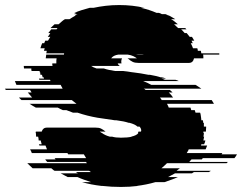

<svg xmlns="http://www.w3.org/2000/svg" viewBox="-127 -730 958 760"><path d="M672 -99H631L622 -89H775Q774 -88 773 -87Q772 -86 770 -84H534Q529 -79 523.5 -74Q518 -69 512 -64H585L572 -54H708L700 -49H641Q640 -48 637.5 -47Q635 -46 633 -44H566L538 -29H577Q564 -23 551 -18.5Q538 -14 524 -9H488Q454 1 414 6H419Q403 8 386 9Q369 10 352 10Q333 10 314.5 9Q296 8 279 6H275Q232 1 198 -9H234Q219 -14 206 -18.5Q193 -23 180 -29H141Q134 -33 127 -36.5Q120 -40 113 -44H181L173 -49H232Q231 -51 229 -52Q227 -53 225 -54H89Q85 -56 82 -59Q79 -62 76 -64H2Q-3 -69 -8.5 -74Q-14 -79 -19 -84H217Q216 -86 215 -87Q214 -88 213 -89H60Q56 -93 52 -99H93Q92 -101 91 -102Q90 -103 89 -104H214L205 -119H143L140 -124H-1Q-2 -128 -4 -131.5Q-6 -135 -8 -139H59L53 -154H29L27 -159H38Q37 -163 36 -166.5Q35 -170 34 -174H26Q26 -178 25.5 -181.5Q25 -185 24 -189H16Q16 -193 15.5 -196Q15 -199 15 -203V-204H14Q14 -206 14.5 -207Q15 -208 15 -209H38Q43 -225 59 -225H249Q265 -225 273 -221Q281 -217 291 -209H268L269 -208Q271 -207 272.5 -206Q274 -205 275 -204H276Q289 -194 308 -189H317Q330 -185 352 -185Q365 -185 376 -186Q387 -187 395 -189H392Q415 -194 421 -204H419Q421 -208 421 -209H431L432 -213Q432 -222 425 -229H417Q408 -238 385 -244H382Q373 -247 361 -249.5Q349 -252 333 -254H327L286 -260Q279 -261 272.5 -262Q266 -263 259 -264Q218 -271 180 -284H162Q148 -289 136 -294H122Q117 -296 112 -298.5Q107 -301 102 -304H15Q8 -308 2 -311.5Q-4 -315 -10 -319H176Q171 -323 166.5 -326.5Q162 -330 157 -334H-42Q-45 -336 -47.5 -339Q-50 -342 -52 -344H0Q-9 -354 -17 -364H-2L-8 -374H-104Q-105 -376 -106 -377Q-107 -378 -107 -379H121Q119 -383 117 -386.5Q115 -390 113 -394H-62L-68 -409H73L71 -414H29L27 -419H47Q47 -421 46.5 -422Q46 -423 46 -424H42L39 -434H33L32 -444H30V-449H-2Q-3 -451 -3 -454Q-3 -457 -3 -459H-32L-33 -469H81Q80 -471 80 -474Q80 -477 80 -479H96V-480Q96 -485 96 -490Q96 -495 97 -499H54Q55 -503 55 -506.5Q55 -510 56 -514H126Q126 -516 126.5 -517Q127 -518 127 -519H56Q58 -525 58 -529H47L50 -539H33Q36 -550 40 -559H48L52 -569H63L72 -584H62Q65 -588 67.5 -591.5Q70 -595 72 -599H64L76 -614H97Q98 -616 99 -617Q100 -618 101 -619H73Q77 -623 81 -626.5Q85 -630 89 -634H105Q111 -639 117 -644.5Q123 -650 130 -654H148Q154 -658 160 -661.5Q166 -665 173 -669H170Q172 -671 175 -672Q178 -673 180 -674H166Q168 -676 171 -677Q174 -678 177 -679H167Q181 -685 196.5 -690Q212 -695 228 -699H243Q266 -704 291.5 -707Q317 -710 345 -710Q398 -710 445 -699H431Q463 -692 493 -679H502Q505 -678 508 -677Q511 -676 514 -674H528Q530 -673 533 -672Q536 -671 538 -669H541Q548 -665 554.5 -661.5Q561 -658 567 -654H550Q558 -650 564.5 -644.5Q571 -639 577 -634H562L578 -619H606L611 -614H590Q594 -610 597.5 -606.5Q601 -603 604 -599H612L624 -584H633L642 -569H631Q634 -564 636 -559H628Q631 -554 633 -549Q635 -544 637 -539H654Q656 -533 656 -529H668Q669 -527 669 -524Q669 -521 670 -519H741V-514H677Q678 -510 678 -503V-499H641Q637 -481 621 -481H421Q407 -481 398.5 -485Q390 -489 381 -497L378 -499H415Q410 -503 401 -507.5Q392 -512 378 -514H342Q321 -511 313 -499H356Q353 -493 353 -487Q353 -482 354 -479H339Q340 -474 347 -469H234Q240 -464 255 -459H284Q292 -456 303.5 -453.5Q315 -451 328 -449H360Q368 -448 377 -447Q386 -446 396 -444H397Q414 -442 430 -439.5Q446 -437 460 -434H466Q478 -432 488.5 -429.5Q499 -427 509 -424H513Q518 -423 522 -422Q526 -421 530 -419H511Q515 -418 518.5 -417Q522 -416 526 -414H568Q571 -413 574.5 -412Q578 -411 581 -409H440Q460 -401 472 -394H647Q653 -390 659 -386.5Q665 -383 670 -379H442Q444 -378 446 -377Q448 -376 449 -374H545Q548 -372 551 -369Q554 -366 556 -364H541Q551 -355 558 -344H506Q508 -342 510 -339Q512 -336 513 -334H711L720 -319H534Q536 -315 538 -311.5Q540 -308 541 -304H627L630 -294H644L647 -284H665Q667 -280 667.5 -274.5Q668 -269 669 -264L670 -254H676Q677 -252 677 -249Q677 -246 677 -244H680V-229H689V-226Q689 -222 688.5 -218Q688 -214 688 -209H678V-204H680Q680 -200 679.5 -196.5Q679 -193 678 -189H681L678 -174H686Q685 -170 684 -166.5Q683 -163 681 -159H670Q670 -158 669.5 -157Q669 -156 669 -154H693L687 -139H620Q619 -135 616.5 -131.5Q614 -128 612 -124H753L750 -119H811Q809 -115 806.5 -111.5Q804 -108 801 -104H676Q675 -103 674 -102Q673 -101 672 -99ZM412 -514H442Q439 -515 435.5 -515Q432 -515 428 -515Q424 -515 420 -515Q416 -515 412 -514Z"/></svg>

Font: Rubik Glitch
Style: Regular
Weight: 400
Designer: Hubert and Fischer, NaN
Foundry: Hubert and Fischer, NaN
Version: Version 2.200